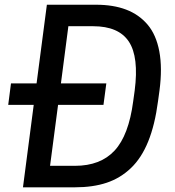

<svg xmlns="http://www.w3.org/2000/svg" viewBox="-20 -800 747 820"><path d="M26.9 -443.8H136.2L180.2 -779.8H390.1Q463.9 -779.8 518.6 -759Q573.2 -738.3 610.1 -695.1Q647 -651.9 660.4 -580.6Q673.8 -509.3 661.1 -413.1L654.8 -367.2Q641.6 -266.6 613 -196Q584.5 -125.5 539.3 -82.3Q494.1 -39.1 435.5 -19.5Q377 0 299.8 0H78.1L124 -352.1H15.1ZM193.8 -91.8H299.8Q409.2 -91.8 469.5 -157Q529.8 -222.2 548.8 -367.2L555.2 -413.1Q573.7 -556.6 530.3 -622.3Q486.8 -688 377.9 -688H272L240.2 -443.8H434.1L421.9 -352.1H228Z"/></svg>

Font: Cooper Hewitt
Style: Medium Italic
Weight: 708
Designer: Village Type and Design LLC
Foundry: Cooper Hewitt Smithsonian Design Museum
Version: 1.000